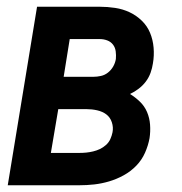

<svg xmlns="http://www.w3.org/2000/svg" viewBox="-20 -550 540 570"><path d="M3 0 90 -530H276Q299 -530 322 -526.5Q345 -523 365 -513.5Q385 -504 401 -488.5Q417 -473 425.5 -452.5Q434 -432 436 -408.5Q438 -385 434 -362Q432 -348 427 -334Q422 -320 413 -308Q404 -296 391.5 -286.5Q379 -277 366 -271Q382 -261 395.5 -248Q409 -235 416.5 -217.5Q424 -200 425.5 -180Q427 -160 424 -140Q420 -118 410.5 -96.5Q401 -75 384.5 -58Q368 -41 347 -29.5Q326 -18 304 -11.5Q282 -5 260 -2.5Q238 0 215 0ZM169 -322H257Q268 -322 279.5 -324.5Q291 -327 300.5 -334.5Q310 -342 316 -352.5Q322 -363 324 -375Q325 -386 323.5 -397.5Q322 -409 315.5 -417.5Q309 -426 298.5 -430Q288 -434 276 -434H187ZM131 -96H215Q226 -96 236 -97Q246 -98 256.5 -100.5Q267 -103 276.5 -107.5Q286 -112 294.5 -119.5Q303 -127 307.5 -137Q312 -147 314 -157Q317 -172 312 -187Q307 -202 295.5 -210.5Q284 -219 268.5 -222.5Q253 -226 237 -226H153Z"/></svg>

Font: Iosevka Curly Oblique
Style: Bold
Weight: 700
Italic angle: -9°
Monospace: yes
Designer: Belleve Invis
Foundry: Belleve Invis
Version: Version 11.1.0; ttfautohint (v1.8.3)